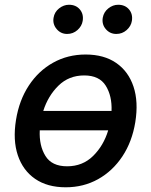

<svg xmlns="http://www.w3.org/2000/svg" viewBox="-20 -784 643 815"><path d="M258.9 11Q180.8 11 128.9 -24.9Q77.1 -60.7 55.6 -125Q34.1 -189.3 47.9 -274.9Q61.4 -358.7 102.6 -421.2Q143.8 -483.7 205.8 -518.1Q267.8 -552.6 343.4 -552.6Q421.5 -552.6 473.4 -516.7Q525.2 -480.8 546.7 -416.4Q568.2 -351.9 554.3 -265.6Q540.8 -182.5 499.5 -120.2Q458.1 -57.9 396.3 -23.4Q334.5 11 258.9 11ZM264.9 -78.1Q330.6 -78.1 375.2 -122Q419.7 -165.8 439.3 -230.8H148.8Q145.6 -166.2 172.8 -122.2Q199.9 -78.1 264.9 -78.1ZM163.7 -313.2H453.5Q456 -376.8 428.8 -420.3Q401.6 -463.8 337.4 -463.8Q272.4 -463.8 228.2 -420.5Q183.9 -377.1 163.7 -313.2ZM473.7 -639.9Q446.7 -639.9 429.2 -660.3Q411.6 -680.8 416.2 -708.8Q420.5 -733 439.8 -748.4Q459.2 -763.8 481.5 -763.8Q511 -763.8 527.7 -744Q544.4 -724.1 539.8 -695.3Q536.2 -672.9 517.6 -656.4Q498.9 -639.9 473.7 -639.9ZM264.9 -639.9Q237.9 -639.9 220.3 -660.9Q202.8 -681.8 207.4 -708.8Q211.3 -733 230.8 -748.4Q250.4 -763.8 272.7 -763.8Q302.2 -763.8 318.9 -744Q335.6 -724.1 331 -695.3Q327.4 -672.9 308.8 -656.4Q290.1 -639.9 264.9 -639.9Z"/></svg>

Font: Inter UI Medium
Style: Italic
Weight: 500
Italic angle: 9.39999°
Designer: Rasmus Andersson
Foundry: rsms
Version: 3.2;8d6f07862